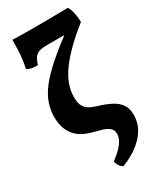

<svg xmlns="http://www.w3.org/2000/svg" viewBox="-236 -788 933 1116"><g transform="rotate(-30 230.5 -230.5)"><path d="M244 249Q231 242 221.5 228Q212 214 209 197Q259 160 282.5 128.5Q306 97 306 68Q306 40 287.5 25.5Q269 11 244.5 4Q220 -3 199 -8Q163 -17 133.5 -31Q104 -45 83 -67.5Q62 -90 50 -122.5Q38 -155 38 -200Q38 -248 54 -292.5Q70 -337 105.5 -382.5Q141 -428 201 -481Q261 -534 349 -600L358 -583H211Q179 -583 159.5 -577Q140 -571 128 -555Q116 -539 107 -508Q86 -508 69.5 -510.5Q53 -513 35 -523Q41 -548 45 -579Q49 -610 50.5 -643.5Q52 -677 52 -710Q75 -709 122.5 -708.5Q170 -708 224 -708Q265 -708 306 -708.5Q347 -709 378.5 -709.5Q410 -710 424 -710Q436 -691 442.5 -661Q449 -631 449 -601Q385 -550 337 -503Q289 -456 257.5 -412.5Q226 -369 210.5 -327Q195 -285 195 -241Q195 -198 210 -176Q225 -154 248.5 -144Q272 -134 298 -126Q341 -113 374 -95.5Q407 -78 426 -51Q445 -24 445 19Q445 65 427 101Q409 137 379.5 165.5Q350 194 315 214.5Q280 235 244 249Z"/></g></svg>

Font: Vollkorn
Style: Bold
Weight: 700
Designer: Friedrich Althausen
Foundry: Friedrich Althausen
Version: Version 5.000